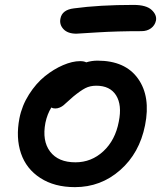

<svg xmlns="http://www.w3.org/2000/svg" viewBox="-20 -706 660 782"><path d="M291 -568.8Q255.9 -568.8 238.5 -587.4Q221.2 -606 226.1 -629.9Q232.4 -666 280.8 -671.9Q384.8 -686 523.9 -686Q575.7 -686 597.7 -665.5Q619.6 -645 615.2 -622.1Q610.8 -602.5 595 -590.8Q579.1 -579.1 556.2 -579.1Q457 -579.1 375.2 -574Q293.5 -568.8 291 -568.8ZM285.2 56.2Q201.7 56.2 144.3 19Q86.9 -18.1 65.4 -81.5Q43.9 -145 59.1 -224.1Q69.3 -275.9 98.1 -321.3Q127 -366.7 162.8 -395.5Q198.7 -424.3 236.8 -440.7Q274.9 -457 306.2 -457Q322.3 -457 331.1 -452.1Q353.5 -459 377 -459Q490.2 -459 542.2 -385.7Q594.2 -312.5 570.8 -195.8Q548.3 -82.5 469.5 -13.2Q390.6 56.2 285.2 56.2ZM165 -206.1Q150.9 -132.3 184.1 -88.6Q217.3 -44.9 287.1 -44.9Q352.5 -44.9 401.1 -90.1Q449.7 -135.3 463.9 -210.9Q477.5 -278.3 452.9 -317.6Q428.2 -356.9 372.1 -356.9Q346.7 -356.9 327.4 -346.9Q308.1 -336.9 278.8 -313Q269 -304.7 256.6 -293.2Q244.1 -281.7 238.3 -276.9Q232.4 -272 223.6 -268.1Q214.8 -264.2 205.1 -264.2Q195.3 -264.2 189 -268.1Q172.4 -241.2 165 -206.1Z"/></svg>

Font: Shantell Sans Bouncy
Style: Italic
Weight: 500
Italic angle: -11.31°
Designer: Stephen Nixon, Anya Danilova, Shantell Martin
Foundry: Arrow Type
Version: Version 1.006;[9816181b4]